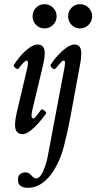

<svg xmlns="http://www.w3.org/2000/svg" viewBox="-20 -629 461 919"><path d="M193 -493Q169 -493 152.5 -510Q136 -527 136 -551Q136 -575 152.5 -592Q169 -609 193 -609Q217 -609 234 -592Q251 -575 251 -551Q251 -527 234 -510Q217 -493 193 -493ZM88 13Q52 13 52 -31Q52 -54 61 -94L109 -297Q119 -339 108 -339Q97 -339 69 -301Q64 -295 53.5 -304Q43 -313 47 -319Q59 -339 78.5 -361.5Q98 -384 120 -400Q142 -416 160 -416Q194 -416 194 -374Q194 -351 185 -313L141 -129Q131 -91 131 -76.5Q131 -62 140 -62Q145 -62 153.5 -73Q162 -84 177 -104Q180 -107 186.5 -103.5Q193 -100 198 -94.5Q203 -89 201 -86Q186 -65 166 -42Q146 -19 125.5 -3Q105 13 88 13ZM363 -493Q339 -493 322.5 -510Q306 -527 306 -551Q306 -575 322.5 -592Q339 -609 363 -609Q387 -609 404 -592Q421 -575 421 -551Q421 -527 404 -510Q387 -493 363 -493ZM115 270Q66 270 66 232Q66 210 78 203Q90 196 102 196Q117 196 130 210Q137 219 143 222Q149 225 152 225Q166 225 177 208Q188 191 196 167Q204 143 208 122L290 -313Q291 -323 291 -330Q291 -339 285 -339Q279 -339 270 -329Q261 -319 246 -301Q242 -296 235.5 -299.5Q229 -303 224.5 -309Q220 -315 223 -320Q235 -340 255 -362Q275 -384 297 -400Q319 -416 337 -416Q369 -416 369 -373Q369 -362 367.5 -347.5Q366 -333 361 -308L317 -69Q304 2 285 74.5Q266 147 226 204Q199 239 171 254.5Q143 270 115 270Z"/></svg>

Font: Junicode Two Beta Condensed Medium
Style: Italic
Weight: 500
Width: 3
Italic angle: -9°
Version: Version 1.053; ttfautohint (v1.8.4)